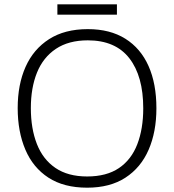

<svg xmlns="http://www.w3.org/2000/svg" viewBox="-20 -953 808 890"><path d="M705 -451Q705 -342 669 -259Q633 -176 561.5 -129.5Q490 -83 384 -83Q276 -83 204.5 -129.5Q133 -176 97.5 -259.5Q62 -343 62 -452Q62 -561 98.5 -643Q135 -725 207.5 -771.5Q280 -818 387 -818Q490 -818 561 -773.5Q632 -729 668.5 -647Q705 -565 705 -451ZM123 -452Q123 -357 151 -285.5Q179 -214 237 -174.5Q295 -135 384 -135Q474 -135 531.5 -174Q589 -213 616.5 -284.5Q644 -356 644 -451Q644 -600 579.5 -683Q515 -766 387 -766Q298 -766 239 -726.5Q180 -687 151.5 -616.5Q123 -546 123 -452ZM522 -933V-885H246V-933Z"/></svg>

Font: Noto Sans Kannada UI Light
Style: Regular
Weight: 300
Designer: Jelle Bosma - Monotype Design Team
Foundry: Monotype Imaging Inc.
Version: Version 2.005; ttfautohint (v1.8.4.7-5d5b)